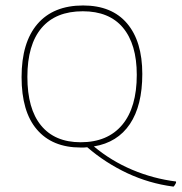

<svg xmlns="http://www.w3.org/2000/svg" viewBox="-20 -532 657 695"><path d="M319.8 -2Q382.3 50.3 458.5 82.5Q534.7 114.7 617.2 125V129.9Q612.3 139.6 608.9 143.1H605Q520 131.8 441.4 95.2Q361.3 57.6 295.9 1Q288.1 2 284.2 2H272Q168.9 2 113.3 -63.5Q58.1 -127.9 58.1 -252.9Q58.1 -377.9 115.2 -444.8Q172.9 -512.2 280.8 -512.2Q384.8 -512.2 439.9 -447.3Q495.1 -382.3 495.1 -264.2Q495.1 -149.9 450.2 -83Q405.3 -16.1 319.8 -2ZM272 -17.1Q369.6 -17.1 422.4 -80.1Q475.1 -143.1 475.1 -261.2Q475.1 -372.1 424.8 -432.1Q375 -491.2 279.8 -491.2Q181.6 -491.2 130.4 -430.7Q79.1 -370.1 79.1 -253.9Q79.1 -138.2 128.4 -78.1Q178.2 -17.1 272 -17.1Z"/></svg>

Font: Datalegreya
Style: Dot
Weight: 700
Designer: Figs Lab
Foundry: Figs Lab
Version: Version 1.002;PS 001.002;hotconv 1.0.70;makeotf.lib2.5.58329